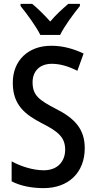

<svg xmlns="http://www.w3.org/2000/svg" viewBox="-20 -1026 496 990"><path d="M188 -846H290C312 -891 360 -956 392 -995V-1006H332C300 -978 272 -954 239 -915C208 -950 173 -984 146 -1006H86V-995C120 -953 166 -890 188 -846ZM417 -262C417 -360 366 -416 266 -466C180 -511 148 -535 148 -602C148 -658 184 -697 247 -697C289 -697 331 -685 379 -661L411 -750C360 -774 305 -790 246 -790C125 -791 45 -713 46 -598C46 -482 113 -434 195 -391C280 -348 316 -318 316 -254C316 -195 278 -148 206 -148C151 -148 90 -167 40 -194V-91C86 -67 144 -56 205 -56C333 -56 417 -136 417 -262Z"/></svg>

Font: Noto Sans Malayalam UI Condensed Medium
Style: Regular
Weight: 500
Width: 3
Designer: Jelle Bosma - Monotype Design Team
Foundry: Monotype Imaging Inc.
Version: Version 2.104